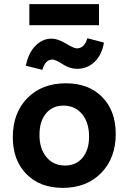

<svg xmlns="http://www.w3.org/2000/svg" viewBox="-20 -899 622 929"><path d="M122 -777V-879H459V-777ZM185 -561 105 -581Q117 -642 151 -677Q185 -712 229 -712Q260 -712 298.5 -688.5Q337 -665 352 -665Q388 -665 403 -714L483 -693Q473 -634 438 -600Q403 -566 352 -566Q318 -566 283 -588.5Q248 -611 234 -611Q199 -611 185 -561ZM284 10Q173 10 107.5 -57Q42 -124 42 -235Q42 -353 112.5 -424.5Q183 -496 299 -496Q409 -496 474.5 -429.5Q540 -363 540 -251Q540 -134 469.5 -62Q399 10 284 10ZM295 -98Q348 -98 379.5 -136Q411 -174 411 -238Q411 -306 377 -347Q343 -388 287 -388Q234 -388 202.5 -350Q171 -312 171 -246Q171 -179 205 -138.5Q239 -98 295 -98Z"/></svg>

Font: Cantarell
Style: Bold
Weight: 700
Designer: Dave Crossland, Nikolaus Waxweiler, Florian Fecher, Jacques Le Bailly, Eben Sorkin, Alexei Vanyashin, Alexios Zavras, Em
Version: Version 0.303